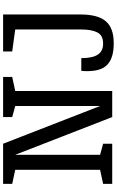

<svg xmlns="http://www.w3.org/2000/svg" viewBox="228 -988 770 1267"><g transform="rotate(-90 613.5 -355.0)"><path d="M547 -80V-640L474 -660V-720H739V-660L646 -640V0H474L225 -640V-80L298 -60V0H33V-60L126 -80V-640L33 -660V-720H298ZM962 10Q911 10 875.5 -1Q840 -12 818 -34Q796 -56 786.5 -89Q777 -122 777 -166Q777 -175 777.5 -184.5Q778 -194 779 -204H863Q863 -129 886.5 -94.5Q910 -60 958 -60Q1013 -60 1032.5 -98Q1052 -136 1052 -206V-640L907 -660V-720H1151V-210Q1151 -94 1106 -42Q1061 10 962 10Z"/></g></svg>

Font: Hermeneus One
Style: Regular
Weight: 400
Designer: Rodrigo Fuenzalida, Pablo Impallari
Foundry: Pablo Impallari, Rodrigo Fuenzalida
Version: Version 1.002; ttfautohint (v0.93) -l 8 -r 50 -G 200 -x 14 -